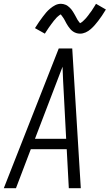

<svg xmlns="http://www.w3.org/2000/svg" viewBox="-29 -990 577 1010"><path d="M-9 0 280 -735H351L396 0H333L322 -205H133L55 0ZM319 -260 307 -490Q305 -527 303 -564.5Q301 -602 300 -639Q286 -602 271.5 -564.5Q257 -527 243 -490L155 -260ZM392 -813Q382 -813 372.5 -816Q363 -819 355 -824.5Q347 -830 341 -837Q335 -844 329.5 -852Q324 -860 320 -867.5Q316 -875 311 -884.5Q306 -894 300.5 -901Q295 -908 291 -914Q289 -914 285.5 -911.5Q282 -909 279 -906.5Q276 -904 272 -900.5Q268 -897 266.5 -895Q265 -893 263 -890.5Q261 -888 258.5 -885.5Q256 -883 254 -880.5Q252 -878 250 -875Q248 -872 245.5 -869Q243 -866 240.5 -862.5Q238 -859 235.5 -855.5Q233 -852 230 -848Q227 -844 224.5 -840Q222 -836 219 -831.5Q216 -827 213 -822.5Q210 -818 207 -813L155 -842Q166 -860 176.5 -875Q187 -890 196.5 -902.5Q206 -915 214 -924.5Q222 -934 235 -945Q248 -956 262 -963Q276 -970 292 -970Q298 -970 304.5 -968.5Q311 -967 317 -964.5Q323 -962 328 -958Q333 -954 337.5 -950Q342 -946 346 -941Q350 -936 353.5 -930.5Q357 -925 360 -920Q363 -915 366 -909.5Q369 -904 372.5 -897.5Q376 -891 379 -885.5Q382 -880 385.5 -876.5Q389 -873 392 -868Q394 -869 397.5 -871Q401 -873 404 -875.5Q407 -878 411 -882Q415 -886 417 -888Q419 -890 421 -892Q423 -894 425 -896.5Q427 -899 429 -901.5Q431 -904 433.5 -907Q436 -910 438 -913Q440 -916 442.5 -919.5Q445 -923 448 -926.5Q451 -930 453.5 -934Q456 -938 458.5 -942Q461 -946 464 -950.5Q467 -955 470 -960Q473 -965 476 -970L528 -940Q517 -922 507 -907Q497 -892 487.5 -880Q478 -868 469.5 -858Q461 -848 448.5 -837Q436 -826 421.5 -819.5Q407 -813 392 -813Z"/></svg>

Font: Iosevka SS04 Light Oblique
Style: Regular
Weight: 300
Italic angle: -9°
Monospace: yes
Designer: Belleve Invis
Foundry: Belleve Invis
Version: Version 19.0.0; ttfautohint (v1.8.4)